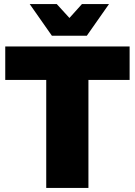

<svg xmlns="http://www.w3.org/2000/svg" viewBox="-20 -931 668 951"><path d="M6 -701H622V-535H418V0H209V-535H6ZM386 -911H520L410 -754H237L127 -911H261L324 -842Z"/></svg>

Font: #9Slide03 Montserrat ExtraBold
Style: Regular
Weight: 800
Designer: Julieta Ulanovsky
Foundry: Julieta Ulanovsky
Version: Version 6.001